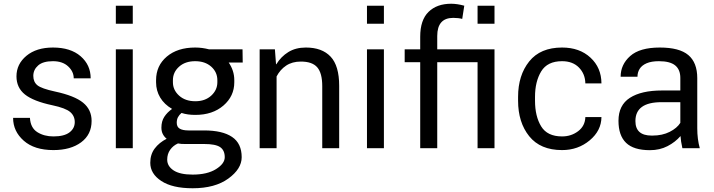

<svg xmlns="http://www.w3.org/2000/svg" viewBox="-20 -792 3817 1026"><path d="M265.5 10Q163.5 10 106.8 -40.2Q50 -90.5 50 -162H140Q143 -109 179.2 -86Q215.5 -63 265.5 -63Q323 -63 351.2 -84.5Q379.5 -106 379.5 -139.5Q379.5 -172.5 355 -193.5Q330.5 -214.5 260 -229.5Q158.5 -251 113.2 -287.2Q68 -323.5 68 -384Q68 -449.5 121.2 -493.8Q174.5 -538 263 -538Q357 -538 410.8 -491.5Q464.5 -445 464.5 -373.5H374Q374 -409.5 344.2 -437.2Q314.5 -465 263 -465Q209.5 -465 183.8 -442.2Q158 -419.5 158 -386.5Q158 -354 180 -336.2Q202 -318.5 273.5 -303Q378.5 -280.5 424 -243.2Q469.5 -206 469.5 -146Q469.5 -73 413.5 -31.5Q357.5 10 265.5 10Z M689.5 -665H599V-761.5H689.5ZM689.5 0H599V-528.5H689.5Z M904 -352.5Q904 -311 937 -281Q970 -251 1024 -251Q1076 -251 1108.8 -281Q1141.5 -311 1141.5 -352.5V-363.5Q1141.5 -406.5 1108.8 -435.8Q1076 -465 1023 -465Q969.5 -465 936.8 -435.5Q904 -406 904 -363.5ZM969 -22.5Q958.5 -22.5 949.5 -23Q940.5 -23.5 931 -25.5Q905 -14 889.2 8.5Q873.5 31 873.5 61Q873.5 96 907.5 118.5Q941.5 141 1009.5 141Q1087.5 141 1134.2 111.8Q1181 82.5 1181 48Q1181 11.5 1156.8 -5.5Q1132.5 -22.5 1070.5 -22.5ZM1277 -458H1202Q1216.5 -437 1224.2 -413.5Q1232 -390 1232 -363.5V-352.5Q1232 -278 1174 -228Q1116 -178 1024 -178Q1003 -178 985 -180.5Q967 -183 950 -188.5Q938 -178.5 931.2 -166Q924.5 -153.5 924.5 -136Q924.5 -113.5 940.8 -104.2Q957 -95 986.5 -95H1070.5Q1169 -95 1220.2 -60.2Q1271.5 -25.5 1271.5 48Q1271.5 110.5 1200.2 162.2Q1129 214 1009.5 214Q901 214 842 175.2Q783 136.5 783 78Q783 33 806.8 1.5Q830.5 -30 870.5 -50.5Q857 -61.5 849.8 -76Q842.5 -90.5 842.5 -110Q842.5 -144 858 -167.8Q873.5 -191.5 899.5 -210Q858 -234 836 -270.8Q814 -307.5 814 -352.5V-363.5Q814 -441 871.2 -489.5Q928.5 -538 1023 -538Q1042.5 -538 1060.8 -535.5Q1079 -533 1096.5 -528.5H1276Z M1792.5 0H1702V-331.5Q1702 -401 1675.5 -432Q1649 -463 1587.5 -463Q1541.5 -463 1509.2 -441.5Q1477 -420 1458 -383.5V0H1367.5V-528.5H1449L1455 -449L1456.5 -448.5Q1481.5 -489.5 1520.8 -513.8Q1560 -538 1614.5 -538Q1701 -538 1746.8 -489.2Q1792.5 -440.5 1792.5 -333.5Z M2031.5 -665H1941V-761.5H2031.5ZM2031.5 0H1941V-528.5H2031.5Z M2622.5 -665H2532V-761.5H2622.5ZM2622.5 -528.5V0H2532V-459.5H2316.5V0H2225.5V-459.5H2142.5V-528.5H2225.5V-596Q2225.5 -685 2270 -728.5Q2314.5 -772 2391 -772Q2423 -772 2461 -761.5L2450 -691Q2430 -696.5 2402 -696.5Q2316.5 -696.5 2316.5 -599.5V-528.5Z M2983.5 10Q2867.5 10 2808 -64Q2748.5 -138 2748.5 -254V-274.5Q2748.5 -389.5 2808 -463.8Q2867.5 -538 2983.5 -538Q3077 -538 3135.2 -484.2Q3193.5 -430.5 3194 -346.5H3108Q3107 -397 3073.8 -431Q3040.5 -465 2983.5 -465Q2905 -465 2872 -410.5Q2839 -356 2839 -274.5V-254Q2839 -170.5 2871.8 -116.8Q2904.5 -63 2983.5 -63Q3032.5 -63 3069.5 -91Q3106.5 -119 3108 -166.5H3194Q3193.5 -94 3131.2 -42Q3069 10 2983.5 10Z M3466.5 -67.5Q3519.5 -67.5 3558.8 -87.5Q3598 -107.5 3615.5 -135.5V-246H3515Q3375.5 -246 3375.5 -145Q3375.5 -67.5 3462 -67.5ZM3453 10.5Q3366 10.5 3325.5 -28.8Q3285 -68 3285 -146.5Q3285 -230 3346 -269.2Q3407 -308.5 3518 -308.5H3615.5V-375.5Q3615.5 -420 3588 -442.5Q3560.5 -465 3501 -465Q3461 -465 3435.5 -454Q3410 -443 3398.2 -424.2Q3386.5 -405.5 3386.5 -382H3296.5Q3296.5 -447 3347.5 -492.5Q3398.5 -538 3506 -538Q3610.5 -538 3658.2 -497.8Q3706 -457.5 3706 -374.5V-106.5Q3706 -48.5 3719.5 0H3626.5Q3618 -38 3616.5 -65Q3588.5 -32.5 3547 -11Q3505.5 10.5 3453 10.5Z"/></svg>

Font: Roberto Sans
Style: Regular
Weight: 400
Designer: Google (font) & Cristiano Sobral (main changes)
Version: Version 1.500; ttfautohint (v1.8.4.7-5d5b-dirty)